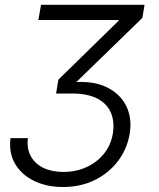

<svg xmlns="http://www.w3.org/2000/svg" viewBox="-20 -562 645 777"><path d="M234.9 194.8Q169.4 194.8 118.7 170.4Q67.9 146 41.5 101.6Q15.1 57.1 22.5 -2.9H92.8Q87.9 39.1 104.5 69.8Q121.1 100.6 155.3 117.2Q189.5 133.8 236.8 133.8Q287.1 133.8 329.3 114.7Q371.6 95.7 400.1 60.8Q428.7 25.9 436.5 -21Q444.3 -67.9 429.4 -104.5Q414.6 -141.1 375.2 -162.4Q335.9 -183.6 269.5 -183.6H207L216.3 -239.7L459.5 -477.5L460 -481H135.3L146 -542.5H564.9L556.2 -489.7L273.4 -214.8L275.4 -229Q356 -235.8 410.9 -209.5Q465.8 -183.1 490.5 -133.8Q515.1 -84.5 504.9 -21Q494.6 40.5 457.8 89.4Q420.9 138.2 363.8 166.5Q306.6 194.8 234.9 194.8Z"/></svg>

Font: Inter 17pt Light
Style: Italic
Weight: 300
Italic angle: -9.3988°
Version: Version 4.001;git-66647c0bb